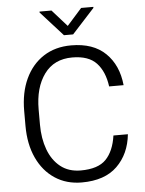

<svg xmlns="http://www.w3.org/2000/svg" viewBox="-61 -962 771 1020"><g transform="rotate(-5 325.0 -452.0)"><path d="M522.5 -224.1H599.6Q588.9 -119.6 522.7 -54.9Q456.5 9.8 334 9.8Q252 9.8 190.7 -30.8Q129.4 -71.3 95.5 -144.5Q61.5 -217.8 61.5 -315.4V-395Q61.5 -493.2 95.7 -566.4Q129.9 -639.6 192.4 -680.2Q254.9 -720.7 340.3 -720.7Q457.5 -720.7 523.2 -657Q588.9 -593.3 599.6 -485.8H522.5Q511.7 -565.9 469.5 -611.1Q427.2 -656.2 340.3 -656.2Q243.2 -656.2 190.9 -584.7Q138.7 -513.2 138.7 -396V-315.4Q138.7 -241.7 160.6 -182.4Q182.6 -123 226.1 -88.6Q269.5 -54.2 334 -54.2Q426.3 -54.2 468.5 -97.9Q510.7 -141.6 522.5 -224.1ZM252.4 -914.1 331.5 -825.2 410.6 -914.1H475.6V-908.7L356 -777.8H307.1L188.5 -909.2V-914.1Z"/></g></svg>

Font: Vazirmatn FD Light
Style: Regular
Weight: 300
Designer: Saber Rastikerdar
Foundry: Saber Rastikerdar
Version: Version 33.003